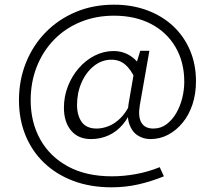

<svg xmlns="http://www.w3.org/2000/svg" viewBox="-20 -623 918 820"><path d="M369 -29Q314 -29 283.5 -65.5Q253 -102 253 -163Q253 -211 270 -254.5Q287 -298 316.5 -332Q346 -366 384.5 -385.5Q423 -405 465 -405Q547 -405 595 -318L557 -286Q539 -327 514.5 -347.5Q490 -368 456 -368Q415 -368 381.5 -341.5Q348 -315 328.5 -271Q309 -227 309 -175Q309 -130 329 -102Q349 -74 393 -74Q417 -74 443 -84Q469 -94 493 -117Q517 -140 535 -178L548 -174Q533 -125 505.5 -92.5Q478 -60 443 -44.5Q408 -29 369 -29ZM467 -603Q544 -603 608.5 -579Q673 -555 719.5 -511.5Q766 -468 791.5 -408Q817 -348 817 -276Q817 -222 802 -177Q787 -132 760 -99Q733 -66 698 -47.5Q663 -29 622 -29Q592 -29 567.5 -45Q543 -61 532 -94Q521 -127 529 -179L554 -324L579 -406H618L577 -173Q569 -124 584 -99Q599 -74 635 -74Q667 -74 691.5 -92.5Q716 -111 733 -140.5Q750 -170 758.5 -205Q767 -240 767 -274Q767 -358 729.5 -422Q692 -486 624.5 -521Q557 -556 467 -556Q389 -556 323.5 -529Q258 -502 210.5 -453Q163 -404 137 -338Q111 -272 111 -195Q111 -101 152 -27.5Q193 46 270.5 88Q348 130 458 130Q508 130 560.5 120.5Q613 111 662 91L680 130Q626 152 571 164.5Q516 177 456 177Q366 177 293 149.5Q220 122 168 72Q116 22 88.5 -46Q61 -114 61 -195Q61 -281 91 -355.5Q121 -430 175.5 -485.5Q230 -541 304 -572Q378 -603 467 -603Z"/></svg>

Font: Ysabeau Office Light
Style: Regular
Weight: 300
Designer: Christian Thalmann (Catharsis Fonts)
Version: Version 2.001;gftools[0.9.30]; featfreeze: tnum,lnum,ss02